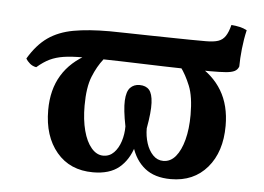

<svg xmlns="http://www.w3.org/2000/svg" viewBox="-43 -574 876 637"><g transform="rotate(5 395.0 -255.5)"><path d="M288 8Q211 8 166.5 -45Q122 -98 122 -185Q122 -253 151.5 -301.5Q181 -350 239 -380L290 -368Q270 -343 255.5 -307Q241 -271 241 -210Q241 -163 250.5 -127Q260 -91 277.5 -70.5Q295 -50 317 -50Q338 -50 352.5 -65Q367 -80 374.5 -103.5Q382 -127 382 -153Q371 -208 372.5 -238.5Q374 -269 386 -281.5Q398 -294 417 -294Q438 -294 449 -281.5Q460 -269 461.5 -238.5Q463 -208 453 -153Q453 -127 460.5 -103.5Q468 -80 482.5 -65Q497 -50 517 -50Q541 -50 558 -70.5Q575 -91 584.5 -127Q594 -163 594 -210Q594 -271 579.5 -306.5Q565 -342 547 -366L599 -379Q655 -349 684 -300.5Q713 -252 713 -184Q713 -97 668 -44.5Q623 8 547 8Q493 8 460.5 -18Q428 -44 414 -90.5Q400 -137 400 -198H434Q434 -137 420 -90.5Q406 -44 374.5 -18Q343 8 288 8ZM70 -323Q58 -325 49 -332.5Q40 -340 35 -349Q63 -396 98 -420.5Q133 -445 182.5 -454Q232 -463 302 -463Q328 -463 361.5 -462Q395 -461 436 -460.5Q477 -460 524 -459Q571 -458 623 -458Q649 -458 664 -463Q679 -468 688 -481.5Q697 -495 703 -519Q717 -518 730.5 -515Q744 -512 755 -506Q748 -476 744.5 -443Q741 -410 741 -384Q737 -373 727 -368Q717 -363 698.5 -361.5Q680 -360 647 -360Q571 -360 494.5 -362.5Q418 -365 348.5 -367Q279 -369 224 -369Q183 -369 157.5 -365Q132 -361 112 -351.5Q92 -342 70 -323Z"/></g></svg>

Font: Vollkorn Medium
Style: Regular
Weight: 500
Designer: Friedrich Althausen
Foundry: Friedrich Althausen
Version: Version 5.000